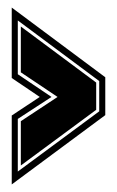

<svg xmlns="http://www.w3.org/2000/svg" viewBox="-20 -568 309 507"><path d="M11 -81V-263L85 -312L11 -362V-548L258 -364V-264ZM27 -115 242 -274V-354L27 -514V-372L116 -312L27 -254ZM35 -131V-248L132 -312L35 -377V-498L234 -350V-278Z"/></svg>

Font: Alumni Sans Collegiate One SC
Style: Regular
Weight: 400
Designer: Robert E. Leuschke
Foundry: Robert E. Leuschke
Version: Version 1.100